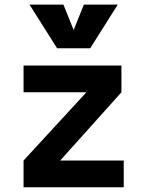

<svg xmlns="http://www.w3.org/2000/svg" viewBox="-20 -796 626 816"><path d="M80.1 0V-113.8L347.2 -403.8H80.1V-517.6H496.1V-403.8L235.8 -113.8H505.9V0ZM222.7 -590.8 105.5 -776.4H249.5L293 -668.5L336.4 -776.4H480.5L363.3 -590.8Z"/></svg>

Font: Cascadia Mono PL
Style: Bold
Weight: 700
Monospace: yes
Designer: Aaron Bell
Foundry: Saja Typeworks
Version: Version 2404.023; ttfautohint (v1.8.4)